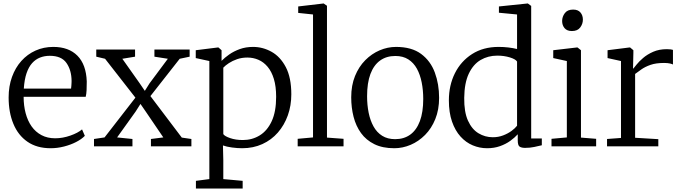

<svg xmlns="http://www.w3.org/2000/svg" viewBox="-20 -839 3904 1101"><path d="M270.5 11Q191.5 11 137.8 -26Q84 -63 56.8 -128.8Q29.5 -194.5 29.5 -280Q29.5 -344.5 48.8 -397.8Q68 -451 102.5 -489.5Q137 -528 183.8 -549Q230.5 -570 285.5 -570Q374 -570 424 -519.5Q474 -469 477.5 -372Q477.5 -343.5 476.5 -322Q475.5 -300.5 471.5 -284H115.5Q115.5 -233.5 127 -190Q138.5 -146.5 161.2 -114.2Q184 -82 218 -64Q252 -46 296.5 -46Q339.5 -46 383.5 -61.5Q427.5 -77 450.5 -97L466.5 -60Q447.5 -40.5 416.2 -24.5Q385 -8.5 347 1.2Q309 11 270.5 11ZM116.5 -331H387.5Q388.5 -338 389.2 -347.2Q390 -356.5 390.2 -364.5Q390.5 -372.5 390.5 -375Q390 -436.5 361.2 -477.8Q332.5 -519 265.5 -519Q235.5 -519 209.8 -509Q184 -499 164.2 -477Q144.5 -455 132.2 -419Q120 -383 116.5 -331Z M579.5 -51 756.5 -279 582.5 -502 532 -514V-555H754.5V-514L681.5 -502L780.5 -362L810.5 -318L837.5 -361L942.5 -502L865.5 -514V-555H1067.5V-514L1010.5 -502L842.5 -288L1022.5 -50L1077.5 -42V0H845.5V-42L916.5 -51L816.5 -198L785.5 -243L757.5 -199L651.5 -51L739.5 -42V0H519V-42Z M1650.5 -298Q1650.5 -233.5 1630.5 -177.5Q1610.5 -121.5 1573.5 -79Q1536.5 -36.5 1484.5 -12.8Q1432.5 11 1368.5 11Q1341.5 11 1310.2 6.8Q1279 2.5 1258.5 -5L1260.5 80V188L1371.5 198V242H1103.5V198L1180.5 188V-489L1102.5 -506V-551L1230.5 -567H1232.5L1250.5 -551V-490Q1268 -508 1294.2 -526.5Q1320.5 -545 1355 -557.5Q1389.5 -570 1431.5 -570Q1487 -570 1537.2 -542Q1587.5 -514 1619 -454Q1650.5 -394 1650.5 -298ZM1398.5 -509Q1367 -509 1340 -499.8Q1313 -490.5 1292.5 -477Q1272 -463.5 1260.5 -451V-70Q1268 -58 1299.8 -47Q1331.5 -36 1372.5 -36Q1426 -36 1469.2 -62.5Q1512.5 -89 1538 -143.8Q1563.5 -198.5 1563.5 -284Q1563.5 -343.5 1550.5 -386.2Q1537.5 -429 1514.5 -456.2Q1491.5 -483.5 1461.8 -496.2Q1432 -509 1398.5 -509Z M1775 -51V-756L1690 -765V-802L1835 -819H1836L1855 -806V-50L1950 -43V0H1687V-43Z M1994 -281Q1994 -349.5 2015.8 -403Q2037.5 -456.5 2074.5 -493.8Q2111.5 -531 2157.2 -550.5Q2203 -570 2251 -570Q2340.5 -570 2394.8 -529.8Q2449 -489.5 2473.5 -423Q2498 -356.5 2498 -278Q2498 -210 2476.2 -156.2Q2454.5 -102.5 2417.5 -65.2Q2380.5 -28 2334.8 -8.5Q2289 11 2241 11Q2174 11 2126.8 -12.2Q2079.5 -35.5 2050.2 -76Q2021 -116.5 2007.5 -169.2Q1994 -222 1994 -281ZM2246 -41Q2296.5 -41 2332.5 -67Q2368.5 -93 2387.8 -144.5Q2407 -196 2407 -272Q2407 -321.5 2398.2 -366Q2389.5 -410.5 2370.8 -444.8Q2352 -479 2321.5 -498.5Q2291 -518 2247 -518Q2196 -518 2159.8 -492Q2123.5 -466 2104.2 -414.8Q2085 -363.5 2085 -287Q2085 -237 2094 -192.5Q2103 -148 2122 -113.8Q2141 -79.5 2171.8 -60.2Q2202.5 -41 2246 -41Z M2773 11Q2730.5 11 2691 -5.5Q2651.5 -22 2620.8 -56Q2590 -90 2572 -141.8Q2554 -193.5 2554 -264Q2554 -349.5 2588.5 -418.8Q2623 -488 2687 -529Q2751 -570 2839 -570Q2868.5 -570 2895.5 -566.8Q2922.5 -563.5 2945 -558V-756L2841 -766V-802L3005 -819H3007L3026 -805V-45H3087V-6Q3067.5 -1.5 3043.5 3.8Q3019.5 9 2991 9Q2971 9 2960 2Q2949 -5 2949 -34V-69Q2931.5 -49.5 2905.8 -31Q2880 -12.5 2846.8 -0.8Q2813.5 11 2773 11ZM2806 -52Q2837.5 -52 2865 -62.5Q2892.5 -73 2913.2 -88.2Q2934 -103.5 2945 -118V-486Q2937 -499.5 2903.8 -509.8Q2870.5 -520 2832 -520Q2778.5 -520 2736 -495Q2693.5 -470 2668.2 -416.5Q2643 -363 2642 -278Q2641 -197 2663.5 -147.2Q2686 -97.5 2723.8 -74.8Q2761.5 -52 2806 -52Z M3230.5 -51V-489L3152.5 -506V-551L3289.5 -567H3291.5L3311.5 -551V-50L3398.5 -43V0H3142.5V-43ZM3259 -661Q3231.5 -661 3217.5 -677.5Q3203.5 -694 3203.5 -718.5Q3203.5 -743 3218.8 -763.5Q3234 -784 3266 -784H3267Q3294.5 -784 3308.5 -767.5Q3322.5 -751 3322.5 -726.5Q3322.5 -702 3307.2 -681.5Q3292 -661 3260 -661Z M3461 0V-42L3541 -48V-489L3464 -506V-551L3591 -567H3593L3612 -551V-535L3610 -446H3612Q3616.5 -451 3630.2 -468.5Q3644 -486 3667.8 -506.5Q3691.5 -527 3725.5 -542Q3759.5 -557 3804 -557Q3818.5 -557 3826.2 -555.8Q3834 -554.5 3839 -553V-469Q3836 -471.5 3822.2 -474.8Q3808.5 -478 3788 -478Q3741.5 -478 3710.2 -467Q3679 -456 3658.2 -441.2Q3637.5 -426.5 3622 -415V-49L3755 -41V0Z"/></svg>

Font: Merriweather 7pt Light
Style: Regular
Weight: 300
Designer: Eben Sorkin
Foundry: Eben Sorkin
Version: Version 2.200;gftools[0.9.31]